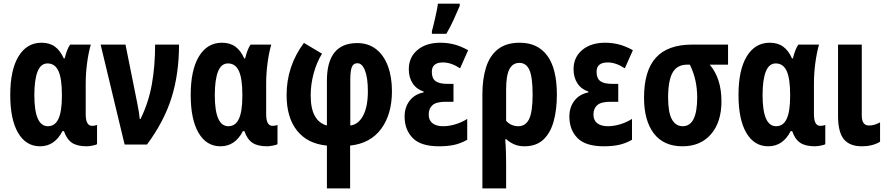

<svg xmlns="http://www.w3.org/2000/svg" viewBox="-20 -791 4853 1051"><path d="M199.2 9.8Q122.1 9.8 79.1 -63.7Q36.1 -137.2 36.1 -271Q36.1 -408.2 81.5 -482.7Q127 -557.1 207 -557.1Q251.5 -557.1 281 -535.4Q310.5 -513.7 329.1 -471.2H334Q346.2 -521.5 363.8 -546.9H477.1Q464.4 -503.4 456.8 -446.5Q449.2 -389.6 449.2 -334V-166Q449.2 -102.1 483.9 -102.1Q499 -102.1 511.2 -106.9V-2Q505.9 2.4 485.8 6.1Q465.8 9.8 455.1 9.8Q402.3 9.8 373.8 -9.5Q345.2 -28.8 330.1 -73.2H321.8Q279.3 9.8 199.2 9.8ZM242.2 -100.1Q281.2 -100.1 300 -140.6Q318.8 -181.2 318.8 -265.1V-272Q318.8 -361.3 299.8 -402.6Q280.8 -443.8 240.2 -443.8Q203.1 -443.8 185.5 -398.9Q168 -354 168 -270Q168 -100.1 242.2 -100.1Z M530.8 -546.9H667L731 -228Q736.3 -202.6 739.7 -180.7Q743.2 -158.7 745.1 -139.2H749Q793.5 -229.5 811.3 -329.8Q829.1 -430.2 829.1 -546.9H960Q960 -386.7 918.9 -256.1Q877.9 -125.5 784.7 0H662.1Z M1187 9.8Q1109.9 9.8 1066.9 -63.7Q1023.9 -137.2 1023.9 -271Q1023.9 -408.2 1069.3 -482.7Q1114.7 -557.1 1194.8 -557.1Q1239.3 -557.1 1268.8 -535.4Q1298.3 -513.7 1316.9 -471.2H1321.8Q1334 -521.5 1351.6 -546.9H1464.8Q1452.1 -503.4 1444.6 -446.5Q1437 -389.6 1437 -334V-166Q1437 -102.1 1471.7 -102.1Q1486.8 -102.1 1499 -106.9V-2Q1493.7 2.4 1473.6 6.1Q1453.6 9.8 1442.9 9.8Q1390.1 9.8 1361.6 -9.5Q1333 -28.8 1317.9 -73.2H1309.6Q1267.1 9.8 1187 9.8ZM1230 -100.1Q1269 -100.1 1287.8 -140.6Q1306.6 -181.2 1306.6 -265.1V-272Q1306.6 -361.3 1287.6 -402.6Q1268.6 -443.8 1228 -443.8Q1190.9 -443.8 1173.3 -398.9Q1155.8 -354 1155.8 -270Q1155.8 -100.1 1230 -100.1Z M1643.6 -556.2 1742.7 -497.1Q1713.4 -449.7 1697 -389.4Q1680.7 -329.1 1680.7 -269Q1680.7 -196.3 1703.6 -155.8Q1726.6 -115.2 1769.5 -104V-349.1Q1769.5 -555.2 1935.5 -555.2Q1996.1 -555.2 2038.6 -522Q2081.1 -488.8 2103.3 -429.4Q2125.5 -370.1 2125.5 -292Q2125.5 -166 2066.7 -85.9Q2007.8 -5.9 1896.5 5.9V240.2H1769.5V5.9Q1663.6 -3.9 1606.2 -75.7Q1548.8 -147.5 1548.8 -271Q1548.8 -428.7 1643.6 -556.2ZM1935.5 -444.8Q1914.1 -444.8 1905.8 -423.6Q1897.5 -402.3 1897.5 -355V-104Q1941.9 -109.4 1967.8 -158.2Q1993.7 -207 1993.7 -291Q1993.7 -365.2 1977.8 -405.5Q1961.9 -445.8 1935.5 -444.8Z M2462.4 -332V-233.9H2419.4Q2368.7 -233.9 2347.7 -215.6Q2326.7 -197.3 2326.7 -164.1Q2326.7 -132.8 2347.4 -116.5Q2368.2 -100.1 2405.8 -100.1Q2437.5 -100.1 2472.2 -110.4Q2506.8 -120.6 2537.6 -140.1V-25.9Q2502.4 -5.9 2466.3 2Q2430.2 9.8 2382.8 9.8Q2283.7 9.8 2239.3 -35.4Q2194.8 -80.6 2194.8 -152.8Q2194.8 -204.1 2222.4 -239.7Q2250 -275.4 2298.8 -285.2V-290Q2259.8 -302.7 2238.8 -335Q2217.8 -367.2 2217.8 -412.1Q2217.8 -477.5 2265.1 -517.3Q2312.5 -557.1 2390.6 -557.1Q2428.7 -557.1 2465.6 -547.9Q2502.4 -538.6 2542.5 -516.1L2498.5 -417Q2449.7 -449.2 2404.8 -449.2Q2343.8 -449.2 2343.8 -397.9Q2343.8 -362.3 2364 -347.2Q2384.3 -332 2427.7 -332ZM2344.2 -606V-620.1Q2347.2 -630.4 2352.3 -651.1Q2357.4 -671.9 2362.8 -695.8Q2368.2 -719.7 2372.3 -740.2Q2376.5 -760.7 2377.4 -771H2496.6V-758.8Q2481.4 -723.1 2463.1 -682.9Q2444.8 -642.6 2423.3 -606Z M3028.3 -272.9Q3028.3 -191.9 3011 -127.9Q2993.7 -64 2954.6 -27.1Q2915.5 9.8 2850.6 9.8Q2819.3 9.8 2794.7 -1Q2770 -11.7 2751.5 -28.8H2745.6Q2748.5 7.8 2749.5 42Q2750.5 76.2 2750.5 104V240.2H2620.6V-273.9Q2620.6 -358.4 2640.6 -422.1Q2660.6 -485.8 2705.6 -521.5Q2750.5 -557.1 2825.2 -557.1Q2923.8 -557.1 2976.1 -485.8Q3028.3 -414.6 3028.3 -272.9ZM2823.2 -446.8Q2786.6 -446.8 2768.6 -412.6Q2750.5 -378.4 2750.5 -301.8V-129.9Q2777.3 -100.1 2817.4 -100.1Q2857.4 -100.1 2876.5 -139.6Q2895.5 -179.2 2895.5 -272.9Q2895.5 -368.2 2878.2 -407.5Q2860.8 -446.8 2823.2 -446.8Z M3364.3 -332V-233.9H3321.3Q3270.5 -233.9 3249.5 -215.6Q3228.5 -197.3 3228.5 -164.1Q3228.5 -132.8 3249.3 -116.5Q3270 -100.1 3307.6 -100.1Q3339.4 -100.1 3374 -110.4Q3408.7 -120.6 3439.5 -140.1V-25.9Q3404.3 -5.9 3368.2 2Q3332 9.8 3284.7 9.8Q3185.5 9.8 3141.1 -35.4Q3096.7 -80.6 3096.7 -152.8Q3096.7 -204.1 3124.3 -239.7Q3151.9 -275.4 3200.7 -285.2V-290Q3161.6 -302.7 3140.6 -335Q3119.6 -367.2 3119.6 -412.1Q3119.6 -477.5 3167 -517.3Q3214.4 -557.1 3292.5 -557.1Q3330.6 -557.1 3367.4 -547.9Q3404.3 -538.6 3444.3 -516.1L3400.4 -417Q3351.6 -449.2 3306.6 -449.2Q3245.6 -449.2 3245.6 -397.9Q3245.6 -362.3 3265.9 -347.2Q3286.1 -332 3329.6 -332Z M3929.2 -236.8Q3929.2 -122.1 3871.8 -56.2Q3814.5 9.8 3716.3 9.8Q3612.8 9.8 3559.1 -60.5Q3505.4 -130.9 3505.4 -255.9Q3505.4 -403.8 3570.3 -475.3Q3635.3 -546.9 3769 -546.9H3965.3V-437H3865.2Q3929.2 -361.3 3929.2 -236.8ZM3637.2 -256.8Q3637.2 -175.3 3658 -137.7Q3678.7 -100.1 3717.3 -100.1Q3796.4 -100.1 3796.4 -257.8Q3796.4 -305.7 3786.9 -349.6Q3777.3 -393.6 3756.3 -437H3741.2Q3686.5 -437 3661.9 -393.6Q3637.2 -350.1 3637.2 -256.8Z M4185.5 9.8Q4108.4 9.8 4065.4 -63.7Q4022.5 -137.2 4022.5 -271Q4022.5 -408.2 4067.9 -482.7Q4113.3 -557.1 4193.4 -557.1Q4237.8 -557.1 4267.3 -535.4Q4296.9 -513.7 4315.4 -471.2H4320.3Q4332.5 -521.5 4350.1 -546.9H4463.4Q4450.7 -503.4 4443.1 -446.5Q4435.5 -389.6 4435.5 -334V-166Q4435.5 -102.1 4470.2 -102.1Q4485.4 -102.1 4497.6 -106.9V-2Q4492.2 2.4 4472.2 6.1Q4452.1 9.8 4441.4 9.8Q4388.7 9.8 4360.1 -9.5Q4331.5 -28.8 4316.4 -73.2H4308.1Q4265.6 9.8 4185.5 9.8ZM4228.5 -100.1Q4267.6 -100.1 4286.4 -140.6Q4305.2 -181.2 4305.2 -265.1V-272Q4305.2 -361.3 4286.1 -402.6Q4267.1 -443.8 4226.6 -443.8Q4189.5 -443.8 4171.9 -398.9Q4154.3 -354 4154.3 -270Q4154.3 -100.1 4228.5 -100.1Z M4697.3 -546.9V-159.2Q4697.3 -104 4736.3 -104Q4752 -104 4767.6 -108.6Q4783.2 -113.3 4797.4 -121.1V-15.1Q4755.9 9.8 4698.2 9.8Q4630.9 9.8 4599.1 -29.1Q4567.4 -67.9 4567.4 -157.2V-546.9Z"/></svg>

Font: Open Sans Condensed
Style: Bold
Weight: 700
Width: 3
Designer: Monotype Design Team
Foundry: Monotype Imaging Inc.
Version: Version 3.003; ttfautohint (v1.8.4)